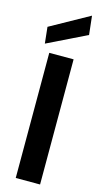

<svg xmlns="http://www.w3.org/2000/svg" viewBox="-147 -1024 565 1067"><g transform="rotate(15 135.5 -490.5)"><path d="M65 0V-720H205V0ZM28 -763 18 -857 241 -981 253 -873Z"/></g></svg>

Font: DM Sans 16pt ExtraBold
Style: Regular
Weight: 800
Version: Version 4.004;gftools[0.9.30]